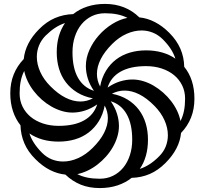

<svg xmlns="http://www.w3.org/2000/svg" viewBox="-20 -746 1138 975"><path d="M486.3 161.6Q523.4 161.6 553.7 146.7Q584 131.8 605.7 105.5Q627.4 79.1 639.4 42.7Q651.4 6.3 651.4 -36.6Q651.4 -116.2 623.5 -165.8Q595.7 -215.3 542.5 -231.9Q564 -200.7 574 -168.9Q584 -137.2 584 -106Q584 -78.6 575.7 -51.3Q567.4 -23.9 552.7 1.5Q538.1 26.9 518.1 49.3Q498 71.8 474.6 89.8Q451.2 107.9 425 120.4Q398.9 132.8 372.6 138.2Q396.5 150.4 424.6 156Q452.6 161.6 486.3 161.6ZM919.9 -245.1Q919.9 -282.2 905 -312.5Q890.1 -342.8 863.8 -364.5Q837.4 -386.2 801 -398.2Q764.6 -410.2 721.7 -410.2Q642.1 -410.2 592.5 -382.3Q543 -354.5 526.4 -301.3Q557.6 -322.8 589.4 -332.5Q621.1 -342.3 652.3 -342.3Q679.7 -342.3 707.3 -334Q734.9 -325.7 760.3 -310.8Q785.6 -295.9 808.3 -275.9Q831.1 -255.9 849.1 -232.4Q867.2 -209 879.4 -183.1Q891.6 -157.2 896.5 -131.3Q908.7 -155.3 914.3 -183.1Q919.9 -210.9 919.9 -245.1ZM79.6 -272Q79.6 -234.9 94.5 -204.6Q109.4 -174.3 135.7 -152.6Q162.1 -130.9 198.5 -118.9Q234.9 -106.9 277.8 -106.9Q357.9 -106.9 407.2 -134.8Q456.5 -162.6 473.6 -215.8Q442.4 -194.3 410.6 -184.3Q378.9 -174.3 347.7 -174.3Q320.3 -174.3 293 -182.6Q265.6 -190.9 240.2 -205.6Q214.8 -220.2 192.1 -240.2Q169.4 -260.3 151.4 -283.7Q133.3 -307.1 120.8 -333.3Q108.4 -359.4 103 -385.7Q90.8 -361.8 85.2 -333.7Q79.6 -305.7 79.6 -272ZM513.2 -678.7Q476.1 -678.7 445.8 -663.8Q415.5 -648.9 393.8 -622.6Q372.1 -596.2 360.1 -559.8Q348.1 -523.4 348.1 -480.5Q348.1 -400.4 376 -351.1Q403.8 -301.8 457 -284.7Q435.5 -315.9 425.8 -347.7Q416 -379.4 416 -410.6Q416 -452.1 434.1 -492.4Q452.1 -532.7 481.9 -566.4Q511.7 -600.1 549.6 -623.8Q587.4 -647.5 627 -655.3Q603 -667.5 575.2 -673.1Q547.4 -678.7 513.2 -678.7ZM211.4 -564.9Q189 -542 178 -514.6Q167 -487.3 167 -457.5Q167 -419.9 184.3 -381.1Q201.7 -342.3 235.4 -308.6Q274.4 -269 313 -249.8Q351.6 -230.5 388.2 -230.5Q420.9 -230.5 451.7 -246.6Q406.2 -255.4 371.8 -276.6Q337.4 -297.9 314.2 -328.4Q291 -358.9 279.5 -397.7Q268.1 -436.5 268.1 -480.5Q268.1 -524.9 278.8 -562Q289.6 -599.1 310.1 -628.9Q284.2 -620.6 260.3 -605Q236.3 -589.4 211.4 -564.9ZM806.2 -546.9Q783.2 -569.3 755.9 -580.3Q728.5 -591.3 699.2 -591.3Q661.1 -591.3 622.3 -574Q583.5 -556.6 549.8 -522.9Q510.7 -483.9 491.5 -445.6Q472.2 -407.2 472.2 -370.6Q472.2 -337.4 488.3 -306.6Q497.1 -352.1 518.1 -386.5Q539.1 -420.9 569.8 -444.1Q600.6 -467.3 639.2 -478.8Q677.7 -490.2 721.7 -490.2Q766.1 -490.2 803.5 -479.5Q840.8 -468.8 870.6 -448.2Q862.3 -474.1 846.7 -498Q831.1 -522 806.2 -546.9ZM788.1 47.9Q811 24.9 821.8 -2.4Q832.5 -29.8 832.5 -59.1Q832.5 -97.2 815.2 -135.7Q797.9 -174.3 764.2 -208.5Q725.6 -247.6 687.5 -266.8Q649.4 -286.1 612.8 -286.1Q579.1 -286.1 548.3 -270Q593.8 -261.2 627.9 -240.2Q662.1 -219.2 685.3 -188.5Q708.5 -157.7 720 -119.1Q731.4 -80.6 731.4 -36.6Q731.4 7.8 720.9 44.9Q710.4 82 689.9 111.8Q715.3 103.5 739.3 88.1Q763.2 72.8 788.1 47.9ZM193.4 29.8Q216.3 52.7 243.7 63.5Q271 74.2 300.8 74.2Q338.4 74.2 377 56.9Q415.5 39.6 449.7 5.9Q489.3 -33.2 508.5 -71.3Q527.8 -109.4 527.8 -146Q527.8 -179.2 511.7 -210Q502.9 -164.6 481.7 -130.4Q460.4 -96.2 429.9 -73Q399.4 -49.8 360.6 -38.3Q321.8 -26.9 277.8 -26.9Q233.4 -26.9 196.3 -37.4Q159.2 -47.9 129.4 -68.4Q145 -19 193.4 29.8ZM178.7 -598.1Q216.3 -636.2 259.5 -654.5Q302.7 -672.9 351.6 -674.3Q382.3 -699.2 423.1 -712.6Q463.9 -726.1 513.2 -726.1Q617.7 -726.1 687.5 -657.7Q728 -653.8 766.4 -634Q804.7 -614.3 839.4 -579.6Q877.4 -541.5 896 -498.5Q914.6 -455.6 915.5 -406.7Q940.9 -376 954.1 -335.2Q967.3 -294.4 967.3 -245.1Q967.3 -192.4 950.2 -149.2Q933.1 -106 899.4 -70.8Q895.5 -30.3 875.7 7.8Q856 45.9 820.8 81.1Q783.2 119.1 740.5 137.5Q697.8 155.8 648.4 157.2Q617.2 182.1 576.4 195.6Q535.6 209 486.3 209Q433.1 209 390.1 191.7Q347.2 174.3 312 140.6Q272 136.7 233.6 117.2Q195.3 97.7 160.2 62.5Q122.1 24.9 103.8 -18.1Q85.4 -61 84 -109.9Q59.1 -141.1 45.7 -181.9Q32.2 -222.7 32.2 -272Q32.2 -324.7 49.6 -367.9Q66.9 -411.1 100.6 -446.3Q104.5 -486.3 124 -524.7Q143.6 -563 178.7 -598.1Z"/></svg>

Font: Arian Grqi
Style: Italic
Weight: 400
Italic angle: -15°
Designer: Ruben Hakobyan (Tarumian)
Foundry: Ruben Hakobyan (Tarumian)
Version: Version 1.002